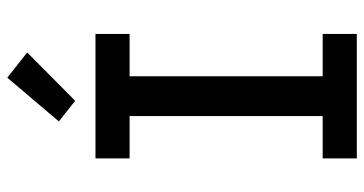

<svg xmlns="http://www.w3.org/2000/svg" viewBox="-262 -762 1023 540"><g transform="rotate(-90 250.0 -491.5)"><path d="M75 0V-96H194V-639H75V-735H425V-639H306V-96H425V0ZM237 -792 179 -838 302 -983 373 -927Z"/></g></svg>

Font: Iosevka Term
Style: Bold
Weight: 700
Monospace: yes
Designer: Belleve Invis
Foundry: Belleve Invis
Version: Version 30.0.1